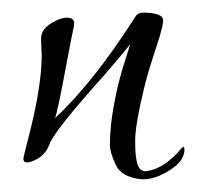

<svg xmlns="http://www.w3.org/2000/svg" viewBox="-20 -258 312 304"><path d="M272 -21Q272 2 233 20Q219 26 205 26Q173 23 163.5 3.5Q154 -16 154 -30Q154 -44 156 -62.5Q158 -81 163.5 -107.5Q169 -134 177.5 -160.5Q186 -187 186 -188Q177 -176 146 -140Q66 -51 58.5 -30Q51 -9 29 -2Q17 2 17 -7Q17 -9 24 -36Q46 -120 46 -170L45 -197Q45 -214 68 -225Q78 -230 86 -230Q100 -230 97 -216.5Q94 -203 87 -166Q71 -79 67 -71Q126 -125 194 -231Q198 -238 206 -238Q235 -238 238 -228Q240 -221 227.5 -183.5Q215 -146 209 -122Q194 -61 194 -34.5Q194 -8 198 3Q202 14 212 13Q241 9 268 -24Q272 -28 272 -21Z"/></svg>

Font: Lovers Quarrel
Style: Regular
Weight: 400
Designer: Robert E. Leuschke
Foundry: Robert E. Leuschke
Version: Version 1.001